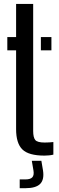

<svg xmlns="http://www.w3.org/2000/svg" viewBox="-20 -790 302 984"><path d="M17.5 -532V-600H62.5V-770H150V-119Q150 -85.5 160.8 -72.5Q171.5 -59.5 209 -59.5Q222.5 -59.5 232 -60.2Q241.5 -61 253.5 -62V2.5Q244 5 232.2 6.2Q220.5 7.5 208 7.5Q127 7.5 94.8 -24Q62.5 -55.5 62.5 -128V-532ZM189.5 -532V-600H243.5V-532ZM81 174.5V129.5H110.5Q135.5 129.5 145.5 118.8Q155.5 108 151.5 84L143 34H192L200.5 84Q207.5 131 185.5 152.8Q163.5 174.5 110.5 174.5Z"/></svg>

Font: Big Shoulders Stencil Display Thin SemiBold
Style: Regular
Weight: 600
Version: Version 2.001